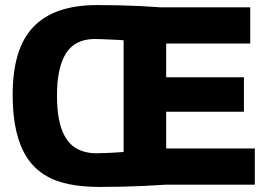

<svg xmlns="http://www.w3.org/2000/svg" viewBox="-20 -729 1051 758"><path d="M986 0H636Q592 3 549 5Q506 7 462.5 8Q419 9 373 9Q306 9 251.5 -2Q197 -13 155.5 -39Q114 -65 86.5 -107Q59 -149 44.5 -210.5Q30 -272 30 -354Q30 -445 50 -512Q70 -579 111.5 -622.5Q153 -666 216 -687.5Q279 -709 364 -709Q410 -709 452.5 -708Q495 -707 535.5 -705Q576 -703 615 -700H968V-557H636V-424H943V-288H636V-143H986ZM468 -129V-570Q458 -571 447 -571.5Q436 -572 424.5 -572.5Q413 -573 401 -573.5Q389 -574 377 -574.5Q365 -575 354 -575Q329 -575 306.5 -568.5Q284 -562 265.5 -547Q247 -532 233.5 -506Q220 -480 212.5 -442Q205 -404 205 -352Q205 -298 212.5 -259.5Q220 -221 234 -194.5Q248 -168 267 -153Q286 -138 309.5 -131Q333 -124 359 -124Q381 -124 401.5 -125Q422 -126 439 -127Q456 -128 468 -129Z"/></svg>

Font: Georama ExtraCondensed Thin
Style: Bold
Weight: 700
Version: Version 1.001